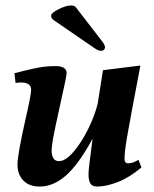

<svg xmlns="http://www.w3.org/2000/svg" viewBox="-20 -673 565 703"><path d="M44 -70Q44 -106 74 -239Q94 -326 94 -344Q94 -371 57 -371Q45 -371 37 -369L33 -405Q87 -419 118 -425Q149 -431 183 -431Q224 -431 224 -405Q224 -395 203 -302Q180 -198 174.5 -167Q169 -136 169 -122Q169 -104 175.5 -93.5Q182 -83 196 -83Q220 -83 249.5 -117.5Q279 -152 303.5 -202Q328 -252 338 -295L357 -416L494 -433Q455 -228 445.5 -173Q436 -118 436 -92Q436 -75 449 -75Q467 -75 487 -88L498 -60Q454 -23 411.5 -6.5Q369 10 336 10Q318 10 311 -1Q304 -12 304 -36Q304 -54 319 -165Q267 -70 221 -30Q175 10 126 10Q86 10 65 -12.5Q44 -35 44 -70ZM327 -496 177 -599Q167 -606 167 -616Q168 -626 195 -639.5Q222 -653 240 -653Q250 -653 254.5 -649.5Q259 -646 271 -629L353 -523Q367 -505 364 -497Q362 -487 350 -487Q340 -487 327 -496Z"/></svg>

Font: Unna
Style: Bold Italic
Weight: 700
Italic angle: -8.05°
Designer: Jorge de Buen Unna
Foundry: Omnibus-Type
Version: Version 2.008